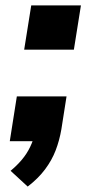

<svg xmlns="http://www.w3.org/2000/svg" viewBox="-20 -520 334 707"><path d="M82 167 19 109Q43 89 61 67.5Q79 46 91 21Q103 -4 109 -30L139 0H16L42 -165H225L206 -44Q199 -3 185 33.5Q171 70 146 103.5Q121 137 82 167ZM69 -337 95 -500H278L252 -337Z"/></svg>

Font: Nunito Sans 8pt ExtraBold
Style: Italic
Weight: 800
Italic angle: -9°
Version: Version 3.101;gftools[0.9.27]